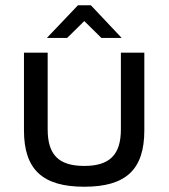

<svg xmlns="http://www.w3.org/2000/svg" viewBox="-20 -700 640 729"><path d="M71 -205C71 -56 142 9 300 9C458 9 528 -56 528 -205V-500H439V-209C439 -112 396 -70 300 -70C203 -70 161 -112 161 -209V-500H71ZM158 -556H235L300 -620L365 -556H442L325 -680H276Z"/></svg>

Font: LT Wave Mono
Style: Regular
Weight: 400
Designer: Daniel Lyons
Version: Version 2.5 (Glyphs App)